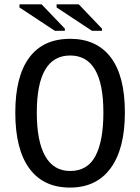

<svg xmlns="http://www.w3.org/2000/svg" viewBox="-20 -846 640 876"><path d="M549.8 -332.5Q549.8 -168 485.1 -79.1Q420.4 9.8 299.3 9.8Q177.7 9.8 113.8 -77.6Q49.8 -165 49.8 -332.5Q49.8 -497.1 113.3 -583Q176.8 -668.9 300.3 -668.9Q420.9 -668.9 485.4 -584.2Q549.8 -499.5 549.8 -332.5ZM451.7 -332.5Q451.7 -592.8 300.3 -592.8Q147.9 -592.8 147.9 -332.5Q147.9 -200.7 186.5 -133.3Q225.1 -65.9 299.8 -65.9Q379.4 -65.9 415.5 -134.3Q451.7 -202.6 451.7 -332.5ZM399.4 -705.6 238.3 -812V-826.2H339.4L445.3 -715.3V-705.6ZM230 -705.6 68.8 -812V-826.2H169.9L275.9 -715.3V-705.6Z"/></svg>

Font: Courier New
Style: Regular
Weight: 400
Designer: Steve Matteson
Foundry: Ascender Corporation
Version: Version 2.00.3